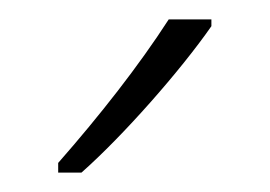

<svg xmlns="http://www.w3.org/2000/svg" viewBox="-20 -784 278 198"><path d="M198 -757V-764H154C123 -716 83 -665 40 -616V-606H64C107 -644 166 -711 198 -757Z"/></svg>

Font: Noto Sans Thai Looped Condensed ExtraLight
Style: Regular
Weight: 200
Width: 3
Designer: Sasikarn Vongin, Ben Mitchell
Foundry: The Fontpad Ltd
Version: Version 1.001